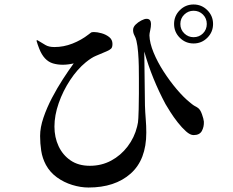

<svg xmlns="http://www.w3.org/2000/svg" viewBox="-20 -826 1040 857"><path d="M903 -719Q903 -744 886 -761Q869 -778 844 -778Q820 -778 802.5 -761Q785 -744 785 -719Q785 -694 802.5 -677Q820 -660 844 -660Q869 -660 886 -677Q903 -694 903 -719ZM890 -283Q891 -260 881 -241.5Q871 -223 844 -223Q829 -223 810.5 -239.5Q792 -256 773.5 -279.5Q755 -303 740.5 -326Q726 -349 719 -361Q689 -417 665 -476Q641 -535 624 -596Q625 -536 625.5 -475.5Q626 -415 627 -355Q628 -325 630.5 -294.5Q633 -264 633 -234Q633 -113 563 -51Q493 11 375 11Q340 11 302.5 -0.5Q265 -12 234 -34.5Q203 -57 185 -90Q169 -120 164 -153Q159 -186 159 -219Q159 -257 174 -301Q189 -345 212 -389Q235 -433 261 -473Q287 -513 309 -543Q257 -531 216.5 -543Q176 -555 155 -609Q152 -617 148.5 -626.5Q145 -636 143 -644Q143 -646 145 -646.5Q147 -647 148 -646Q168 -634 183 -625Q198 -616 223 -616Q264 -616 303.5 -631.5Q343 -647 375 -672Q382 -677 385.5 -680Q389 -683 399 -683Q414 -683 433.5 -677.5Q453 -672 467.5 -660.5Q482 -649 482 -630Q482 -615 476 -609Q470 -603 456 -597Q426 -584 407.5 -576.5Q389 -569 363 -548Q325 -517 293 -468.5Q261 -420 242 -365.5Q223 -311 223 -261Q223 -213 241.5 -173.5Q260 -134 295 -110Q330 -86 381 -86Q433 -86 476 -109Q519 -132 549.5 -172Q580 -212 592 -261Q597 -279 597.5 -299Q598 -319 599 -338Q600 -373 600 -408Q600 -443 600 -477Q600 -500 599.5 -530.5Q599 -561 596.5 -592Q594 -623 589 -644Q586 -657 580 -668Q574 -679 574 -692Q574 -705 585 -716Q596 -727 610.5 -734.5Q625 -742 634 -742Q645 -742 649.5 -735.5Q654 -729 654 -719Q654 -706 650.5 -691Q647 -676 647 -668Q648 -634 665.5 -591.5Q683 -549 710.5 -506.5Q738 -464 768.5 -428Q799 -392 825 -371Q830 -367 836 -362Q842 -357 849 -353Q853 -351 856.5 -349Q860 -347 864 -344Q874 -337 881.5 -316Q889 -295 890 -283ZM931 -719Q931 -683 905.5 -657.5Q880 -632 844 -632Q808 -632 782.5 -657.5Q757 -683 757 -719Q757 -755 782.5 -780.5Q808 -806 844 -806Q880 -806 905.5 -780.5Q931 -755 931 -719Z"/></svg>

Font: Kaisei Tokumin
Style: Regular
Weight: 400
Designer: Font-Kai, 金井和夫
Foundry: KAZUO KANAI
Version: Version 5.003